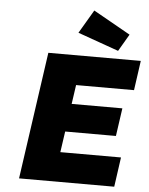

<svg xmlns="http://www.w3.org/2000/svg" viewBox="-62 -1003 816 1053"><g transform="rotate(5 346.0 -476.5)"><path d="M83 0 183 -700H692L669 -537H350L296 -163H630L607 0ZM217 -278 239 -432H614L592 -278ZM563 -744 338 -824 414 -953 618 -838Z"/></g></svg>

Font: Lexend ExtBd
Style: Italic
Weight: 800
Italic angle: -8.13011°
Designer: Bonnie Shaver-Troup, Thomas Jockin
Foundry: Lexend
Version: Version 1.007